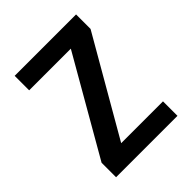

<svg xmlns="http://www.w3.org/2000/svg" viewBox="-204 -859 984 984"><g transform="rotate(-45 288.0 -367.5)"><path d="M66 0H511V-105H208L511 -630V-735H66V-630H368L66 -105Z"/></g></svg>

Font: Iosevka Sparkle
Style: Bold
Weight: 700
Designer: Belleve Invis
Foundry: Belleve Invis
Version: Version 4.5.0; ttfautohint (v1.8.3)